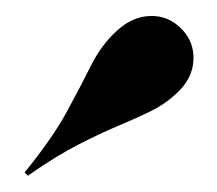

<svg xmlns="http://www.w3.org/2000/svg" viewBox="-20 -692 269 238"><path d="M14.5 -474.2 10.5 -478.2Q45.2 -521 62.9 -553.6Q80.6 -586.3 93.1 -611.3Q105.6 -636.3 125 -654Q144.4 -671.8 166.9 -672.2Q189.5 -672.6 205.6 -655.6Q221 -639.5 219.8 -616.9Q218.5 -594.4 199.2 -576.6Q184.7 -562.9 166.5 -554Q148.4 -545.2 126.2 -535.9Q104 -526.6 76.6 -512.5Q49.2 -498.4 14.5 -474.2Z"/></svg>

Font: Playfair 144pt SemiExpanded ExtraBold
Style: Regular
Weight: 800
Width: 6
Designer: Claus Eggers Sørensen
Foundry: Claus Eggers Sørensen
Version: Version 2.203